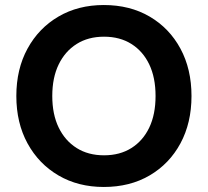

<svg xmlns="http://www.w3.org/2000/svg" viewBox="-20 -732 827 764"><path d="M393 12Q291 12 212.5 -34Q134 -80 89.5 -161.5Q45 -243 45 -350Q45 -457 89.5 -538.5Q134 -620 212.5 -666Q291 -712 393 -712Q497 -712 575.5 -666Q654 -620 698 -538.5Q742 -457 742 -350Q742 -243 698 -161.5Q654 -80 575.5 -34Q497 12 393 12ZM394 -114Q457 -114 503 -143Q549 -172 574 -224.5Q599 -277 599 -350Q599 -423 574 -475.5Q549 -528 503 -557Q457 -586 394 -586Q331 -586 285 -557Q239 -528 213.5 -475.5Q188 -423 188 -350Q188 -277 213.5 -224.5Q239 -172 285 -143Q331 -114 394 -114Z"/></svg>

Font: DM Sans 17pt ExtraBold
Style: Regular
Weight: 800
Version: Version 4.004;gftools[0.9.30]